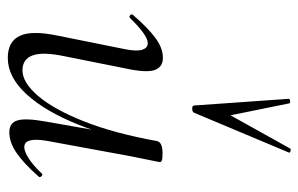

<svg xmlns="http://www.w3.org/2000/svg" viewBox="-160 -612 784 505"><g transform="rotate(90 232.5 -359.0)"><path d="M131.8 13Q89 13 73.9 -18.3Q58.8 -49.6 73.4 -119L109.2 -297Q115 -327.6 110.1 -341.4Q105.2 -355.2 93 -355.2Q82.2 -355.2 65.2 -342.8Q48.2 -330.4 27.4 -309Q23.4 -305 19.4 -309Q15.4 -313 19.4 -317Q52.2 -355 79 -375Q105.8 -395 131.6 -395Q156 -395 163.7 -373.2Q171.4 -351.4 159.6 -297L127.8 -138Q115.4 -80.4 125 -53Q134.6 -25.6 164.4 -25.6Q196.6 -25.6 231.9 -66.8Q267.2 -108 298.6 -187.1Q330 -266.2 350.4 -378.8L362.8 -377.8Q343 -261.4 307.6 -173.2Q272.2 -85 227.2 -36Q182.2 13 131.8 13ZM327.2 9Q302.4 9 296.1 -12.7Q289.8 -34.4 299.2 -86.6L350.4 -378.8Q353 -394 382.4 -394Q396.8 -394 401.3 -392.2Q405.8 -390.4 405.8 -387.6Q405.8 -384.4 400.8 -361.2Q395.8 -338 390.8 -312L349.8 -89Q340 -30.4 366.4 -30.4Q378 -30.4 396.1 -42Q414.2 -53.6 435.6 -76Q438.6 -80 443 -75.5Q447.4 -71 443.6 -67.8Q409.2 -28.8 381.5 -9.9Q353.8 9 327.2 9ZM257 -477 239.4 -726Q239.4 -729 245.3 -729.5Q251.2 -730 251.4 -727L282.8 -572.8L370.4 -730Q371.6 -732 377 -730.5Q382.4 -729 380.6 -726L276 -477Q273.8 -472 265.4 -472Q257 -472 257 -477Z"/></g></svg>

Font: Cormorant Infant Light
Style: Italic
Weight: 300
Italic angle: -10°
Designer: Christian Thalmann (Catharsis Fonts)
Foundry: Catharsis Fonts
Version: Version 4.001